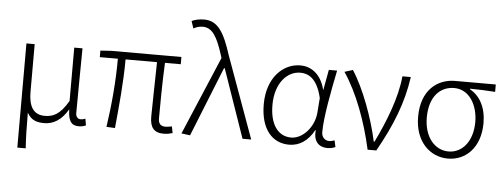

<svg xmlns="http://www.w3.org/2000/svg" viewBox="-59 -976 3529 1344"><g transform="rotate(5 1705.5 -304.5)"><path d="M100 199H159C153 111 153 66 152 -51C181 1 221 12 273 12C336 12 393 -22 437 -97H439C441 -20 461 13 515 13C537 13 553 8 565 2L557 -44C543 -39 535 -37 525 -37C505 -37 490 -50 490 -78C490 -225 493 -379 494 -533H436V-158C376 -54 325 -39 271 -39C191 -39 158 -97 158 -199V-533H100Z M1112 13C1138 13 1157 8 1174 3L1165 -43C1143 -39 1130 -37 1121 -37C1086 -37 1070 -54 1070 -92C1070 -155 1071 -348 1078 -482H1189V-533H695L620 -528V-482H747C747 -326 732 -154 709 0L769 3C784 -150 801 -322 801 -482H1022C1020 -352 1015 -164 1015 -98C1015 -22 1044 13 1112 13Z M1297 8 1493 -481H1498L1665 0H1726L1518 -574C1469 -726 1424 -808 1326 -808C1287 -808 1259 -800 1238 -790L1255 -739C1272 -749 1293 -757 1320 -757C1388 -757 1423 -694 1461 -576L1469 -550L1236 0Z M1993 13C2065 13 2125 -27 2167 -104H2171C2161 -26 2203 13 2261 13C2287 13 2305 7 2318 1L2308 -45C2297 -41 2283 -37 2270 -37C2241 -37 2217 -59 2217 -95C2217 -201 2253 -385 2283 -533H2225L2199 -391H2197C2169 -505 2094 -547 2025 -547C1902 -547 1792 -440 1792 -254C1792 -78 1875 13 1993 13ZM2003 -38C1908 -38 1853 -121 1853 -254C1853 -410 1938 -496 2028 -496C2080 -496 2146 -472 2179 -331L2171 -226C2162 -124 2083 -38 2003 -38Z M2544 0H2605C2709 -184 2775 -349 2801 -533H2742C2728 -380 2658 -205 2587 -60H2582C2548 -219 2474 -423 2393 -547L2335 -529C2429 -390 2501 -195 2544 0Z M3109 13C3234 13 3336 -84 3336 -256C3336 -365 3293 -444 3221 -484V-488C3282 -488 3336 -485 3398 -481V-533H3112C2989 -533 2876 -449 2876 -261C2876 -85 2984 13 3109 13ZM3109 -37C3012 -37 2937 -124 2937 -261C2937 -409 3013 -483 3111 -483C3218 -483 3278 -376 3278 -259C3278 -124 3206 -37 3109 -37Z"/></g></svg>

Font: Noto Sans JP Light
Style: Regular
Weight: 300
Designer: Ryoko NISHIZUKA (kana & ideographs); Paul D. Hunt (Latin, Greek & Cyrillic); Wenlong ZHANG (bopomofo); Sandoll Communica
Foundry: Adobe Systems Incorporated
Version: Version 1.004;PS 1.004;hotconv 1.0.82;makeotf.lib2.5.63406